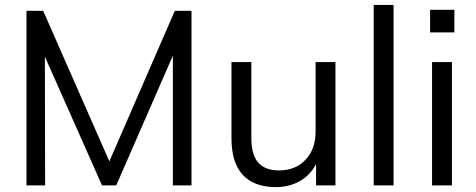

<svg xmlns="http://www.w3.org/2000/svg" viewBox="-20 -756 1942 783"><path d="M693 -712H761V0H685V-529L454 0H396L163 -525L164 0H88V-712H156L426 -98Z M1348 -503V0H1269V-87Q1245 -41 1202 -17Q1159 7 1105 7Q1016 7 970 -43Q924 -93 924 -191V-503H1005V-193Q1005 -125 1033 -93Q1061 -61 1118 -61Q1185 -61 1226 -104.5Q1267 -148 1267 -219V-503Z M1504 0V-736H1585V0Z M1742 0V-503H1823V0ZM1734 -716H1833V-624H1734Z"/></svg>

Font: Muli
Style: Regular
Weight: 400
Designer: Vernon Adams
Foundry: Vernon Adams
Version: Version 2.000